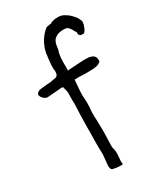

<svg xmlns="http://www.w3.org/2000/svg" viewBox="-179 -764 720 846"><g transform="rotate(-30 180.5 -341.5)"><path d="M127 -416Q122.1 -418 98.6 -415Q86.9 -414.1 74.2 -413.1Q60.5 -412.1 47.9 -411.1Q38.1 -411.1 27.3 -421.9Q17.6 -431.6 17.6 -441.4Q18.6 -447.3 23.4 -451.2Q31.2 -456.1 34.2 -457Q37.1 -457 50.8 -459Q58.6 -460 70.3 -460.9Q82 -461.9 93.8 -462.9L120.1 -467.8H121.1H122.1Q130.9 -472.7 132.8 -480.5Q134.8 -490.2 134.3 -495.1Q133.8 -500 132.8 -505.9V-526.4Q132.8 -529.3 134.8 -545.9Q135.7 -555.7 136.7 -564.5L137.7 -566.4Q137.7 -567.4 137.7 -567.4Q137.7 -567.4 137.7 -568.4Q138.7 -572.3 138.7 -579.1Q139.6 -585.9 145.5 -606.4Q151.4 -623 160.2 -637.7Q169.9 -653.3 180.7 -665Q195.3 -679.7 201.2 -681.6Q211.9 -682.6 217.8 -684.6Q222.7 -682.6 229.5 -689.5Q232.4 -688.5 241.2 -692.4Q247.1 -694.3 267.6 -694.3Q281.2 -693.4 292 -687.5Q309.6 -677.7 318.4 -668.9Q334 -653.3 338.9 -644.5Q347.7 -628.9 347.7 -622.1Q345.7 -611.3 345.7 -608.4Q344.7 -607.4 339.8 -592.8Q336.9 -585.9 332 -579.1Q329.1 -575.2 323.2 -574.2Q311.5 -574.2 306.6 -578.1Q301.8 -583 301.8 -593.8L302.7 -595.7L300.8 -597.7Q296.9 -602.5 294.9 -606.4Q291 -616.2 287.1 -620.1Q283.2 -624 279.3 -628.9Q274.4 -633.8 266.6 -633.8Q234.4 -637.7 213.9 -622.1Q198.2 -611.3 195.3 -583Q193.4 -565.4 191.4 -563.5Q189.5 -559.6 188.5 -552.7Q186.5 -543.9 185.5 -533.2Q184.6 -521.5 184.6 -512.7Q184.6 -511.7 184.6 -487.3V-473.6L183.6 -467.8L189.5 -468.8Q232.4 -471.7 234.4 -471.7Q265.6 -472.7 270.5 -473.6Q273.4 -473.6 293 -472.7Q298.8 -471.7 309.6 -467.8Q314.5 -465.8 320.3 -459Q324.2 -454.1 325.2 -440.4Q325.2 -433.6 322.3 -430.7H321.3Q316.4 -426.8 310.5 -423.8Q299.8 -419.9 283.2 -418.9Q265.6 -418.9 247.1 -418Q239.3 -418 224.6 -418.9Q207 -419.9 193.4 -418.9H189.5V-415Q183.6 -348.6 184.6 -339.8Q188.5 -295.9 184.6 -266.6Q182.6 -255.9 185.5 -187.5Q186.5 -150.4 184.6 -113.3Q182.6 -79.1 185.5 -71.3Q187.5 -67.4 188.5 -57.6Q189.5 -43.9 188.5 -33.2L186.5 -9.8Q185.5 -3.9 187.5 6.8V9.8Q187.5 9.8 185.5 10.7Q183.6 10.7 168 10.7Q154.3 9.8 146.5 7.8Q135.7 5.9 134.8 4.9H133.8Q130.9 2 128.9 -3.9Q127 -11.7 127.9 -20.5L132.8 -71.3Q132.8 -77.1 131.8 -106.4Q131.8 -139.6 131.8 -143.6Q132.8 -147.5 132.8 -223.6Q133.8 -278.3 135.7 -314.5Q136.7 -322.3 135.7 -339.8Q135.7 -351.6 135.7 -363.3Q136.7 -386.7 135.7 -388.7V-389.6Q132.8 -398.4 129.9 -412.1V-415ZM184.6 -487.3 185.5 -486.3V-487.3Z"/></g></svg>

Font: ToneOZ-Zhuyin-Tsuipita-TC
Style: Regular
Weight: 400
Designer: ÂÆ£ÂøóÂáåJeffrey Xuan(jeffreyx@gmail.com, ToneOZ.com) ÈòøÂù§(cjkFonts)
Foundry: ToneOZ
Version: Version 0.240710